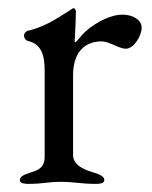

<svg xmlns="http://www.w3.org/2000/svg" viewBox="-20 -450 374 473"><path d="M160 -264C160 -331 198 -348 230 -348C250 -348 273 -330 290 -330C310 -330 329 -362 329 -382C329 -400 309 -414 281 -414C257 -414 220 -399 189 -371C182 -365 169 -346 165 -346C164 -346 164 -346 164 -348C166 -380 167 -416 167 -423C166 -426 164 -430 161 -430C160 -430 160 -429 159 -429C132 -413 99 -386 48 -374C44 -373 39 -368 39 -362C39 -356 44 -350 49 -349C82 -342 90 -313 90 -277V-62C89 -35 72 -30 52 -24C41 -20 29 -16 29 -6C29 2 42 3 49 3C89 3 95 -2 130 -2C165 -2 177 3 217 3C224 3 237 2 237 -6C237 -16 225 -20 214 -24C194 -30 161 -40 160 -67Z"/></svg>

Font: EB Garamond 12
Style: Regular
Weight: 400
Version: Version 0.016+